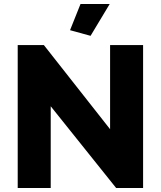

<svg xmlns="http://www.w3.org/2000/svg" viewBox="-20 -934 799 954"><path d="M430 -756 525 -914H380L328 -784ZM232 -406 557 0H691V-710H527V-292L198 -710H68V0H232Z"/></svg>

Font: FIGSv2-sans-serif ExtraBold
Style: Regular
Weight: 800
Designer: Matt McInerney, Pablo Impallari, Rodrigo Fuenzalida,Mirko Velimirovic
Foundry: Matt McInerney, Pablo Impallari, Rodrigo Fuenzalida
Version: Version 4.021;hotconv 1.0.109;makeotfexe 2.5.65596